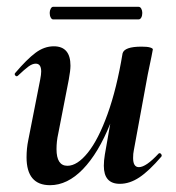

<svg xmlns="http://www.w3.org/2000/svg" viewBox="-20 -531 516 564"><path d="M58 -69Q58 -95 63 -119L98 -297Q101 -312 101 -321Q101 -344 85 -344Q75 -344 63.5 -335.5Q52 -327 33 -309Q31 -307 29 -307Q26 -307 24 -310.5Q22 -314 25 -317Q59 -357 84.5 -376Q110 -395 138 -395Q187 -395 187 -338Q187 -324 182 -297L151 -138Q146 -116 146 -93Q146 -44 178 -44Q207 -44 238 -82.5Q269 -121 296 -196Q323 -271 340 -374L358 -373Q339 -255 304 -168Q269 -81 223.5 -34Q178 13 127 13Q58 13 58 -69ZM285 -44Q285 -59 288 -77L340 -374Q345 -394 396 -394Q413 -394 421 -391.5Q429 -389 429 -386L425 -365Q415 -318 414 -312L373 -89Q371 -80 371 -67Q371 -40 388 -40Q409 -40 446 -80Q447 -81 449 -81Q452 -81 454 -77.5Q456 -74 454 -71Q418 -29 389.5 -10Q361 9 332 9Q285 9 285 -44ZM126 -493Q126 -500 129 -505.5Q132 -511 136 -511H387Q392 -511 395 -505.5Q398 -500 398 -493Q398 -485 395 -479.5Q392 -474 387 -474H136Q132 -474 129 -479.5Q126 -485 126 -493Z"/></svg>

Font: Cormorant Infant
Style: Bold Italic
Weight: 700
Italic angle: -10°
Designer: Christian Thalmann (Catharsis Fonts)
Foundry: Catharsis Fonts
Version: Version 4.000